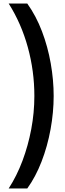

<svg xmlns="http://www.w3.org/2000/svg" viewBox="-20 -820 367 1084"><path d="M283 -278Q283 -186 265.5 -90Q248 6 214.5 92.5Q181 179 134 244H29Q75 173 107 87.5Q139 2 156.5 -91Q174 -184 174 -278Q174 -419 137 -553.5Q100 -688 29 -800H134Q184 -730 217 -643Q250 -556 266.5 -462Q283 -368 283 -278Z"/></svg>

Font: Noto Sans Malayalam Condensed SemiBold
Style: Regular
Weight: 600
Width: 3
Designer: Jelle Bosma - Monotype Design Team
Foundry: Monotype Imaging Inc.
Version: Version 2.104; ttfautohint (v1.8.4.7-5d5b)